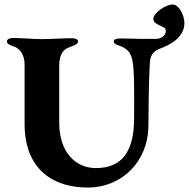

<svg xmlns="http://www.w3.org/2000/svg" viewBox="-20 -825 845 859"><path d="M374 14C523 14 643 -100 644 -263C645 -351 645 -437 650 -537C651 -576 663 -595 697 -608C747 -626 805 -661 805 -722C805 -757 780 -805 753 -805C721 -805 666 -767 666 -740C666 -726 680 -718 695 -711C708 -705 722 -700 722 -688C722 -672 709 -651 677 -651H616C582 -651 565 -653 518 -653C500 -653 489 -649 489 -639C489 -626 513 -622 528 -615C566 -596 576 -571 579 -482C581 -421 580 -349 580 -297C580 -150 528 -73 409 -73C318 -73 245 -144 245 -276V-533C245 -578 262 -601 282 -610C304 -620 329 -625 329 -639C329 -649 318 -654 302 -654C264 -654 205 -650 167 -650C128 -650 79 -655 37 -655C22 -655 11 -649 11 -640C11 -631 19 -624 39 -618C72 -609 90 -575 90 -538V-268C90 -100 184 14 374 14Z"/></svg>

Font: EB Garamond
Style: Bold
Weight: 700
Designer: Georg Duffner and Octavio Pardo
Foundry: Georg Duffner
Version: Version 1.000;PS 001.000;hotconv 1.0.88;makeotf.lib2.5.64775